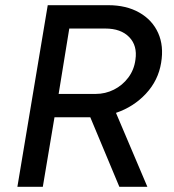

<svg xmlns="http://www.w3.org/2000/svg" viewBox="-20 -720 671 740"><path d="M47 0 164 -700H397Q467 -700 517 -671.5Q567 -643 589.5 -593Q612 -543 601 -478Q590 -410 542.5 -359Q495 -308 427 -285L548 0H440L328 -268Q325 -268 322 -268H190L145 0ZM206 -358H349Q386 -358 419 -374.5Q452 -391 474.5 -421Q497 -451 502 -490Q510 -544 478 -577Q446 -610 386 -610H247Z"/></svg>

Font: Figtree Medium
Style: Italic
Weight: 500
Italic angle: -9.5°
Foundry: Erik Kennedy
Version: Version 2.001; ttfautohint (v1.8.4.7-5d5b);gftools[0.9.27]